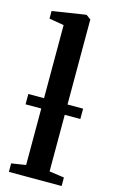

<svg xmlns="http://www.w3.org/2000/svg" viewBox="-125 -867 544 916"><g transform="rotate(15 146.5 -409.5)"><path d="M90 -53V-744L17 -756.5V-794L177 -819H184.5L206 -803V-52.5L279.5 -42V0H19V-42ZM283 -383V-332H12.5V-383Z"/></g></svg>

Font: Merriweather 60pt SemiBold
Style: Regular
Weight: 600
Version: Version 2.100